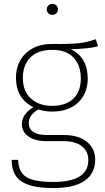

<svg xmlns="http://www.w3.org/2000/svg" viewBox="-20 -754 531 974"><path d="M245 -734Q259 -734 266.5 -726Q274 -718 274 -707Q274 -695 266.5 -687Q259 -679 245 -679Q233 -679 225 -687Q217 -695 217 -707Q217 -718 225 -726Q233 -734 245 -734ZM466 -555 477 -519Q430 -506 339 -505Q425 -462 425 -356Q425 -280 376.5 -234Q328 -188 244 -188Q206 -188 175 -199Q126 -171 126 -130Q126 -69 219 -69H305Q379 -69 421 -34.5Q463 0 463 56Q463 125 410 162.5Q357 200 251 200Q139 200 89 166.5Q39 133 39 57H72Q74 119 113.5 144Q153 169 251 169Q428 169 428 58Q428 13 395 -12.5Q362 -38 302 -38H216Q157 -38 124 -62Q91 -86 91 -124Q91 -175 149 -210Q61 -255 61 -359Q61 -436 110.5 -483.5Q160 -531 245 -531Q345 -530 386 -535.5Q427 -541 466 -555ZM245 -501Q172 -501 134 -462.5Q96 -424 96 -359Q96 -291 137 -254Q178 -217 244 -217Q314 -217 352 -253.5Q390 -290 390 -356Q390 -422 353.5 -461.5Q317 -501 245 -501Z"/></svg>

Font: Fira Sans UltraLight
Style: Regular
Weight: 200
Designer: Carrois Corporate & Edenspiekermann AG
Foundry: Carrois Corporate GbR & Edenspiekermann AG
Version: Version 4.106;PS 004.106;hotconv 1.0.70;makeotf.lib2.5.58329